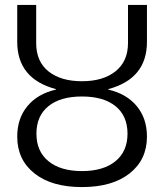

<svg xmlns="http://www.w3.org/2000/svg" viewBox="-20 -750 667 780"><path d="M50 -580V-730H127V-575Q127 -500 177 -460Q227 -420 313 -420Q399 -420 449.5 -460.5Q500 -501 500 -575V-730H577V-580Q577 -430 420 -388V-386Q494 -369 535.5 -319Q577 -269 577 -195Q577 -101 506.5 -45.5Q436 10 313 10Q190 10 120 -45.5Q50 -101 50 -195Q50 -269 91.5 -319Q133 -369 207 -386V-388Q50 -430 50 -580ZM449.5 -318.5Q401 -358 313 -358Q225 -358 176.5 -318.5Q128 -279 128 -207Q128 -135 177 -95Q226 -55 313 -55Q400 -55 449 -95Q498 -135 498 -207Q498 -279 449.5 -318.5Z"/></svg>

Font: Mplus 1p
Style: Regular
Weight: 400
Version: Version 1.061